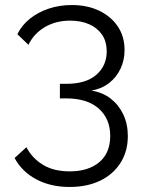

<svg xmlns="http://www.w3.org/2000/svg" viewBox="-20 -596 574 763"><path d="M343 -236Q388 -229 420 -204Q452 -179 470 -141Q488 -103 488 -55Q488 5 459 51Q430 97 378 122Q326 147 257 147Q181 147 124 116.5Q67 86 38 32L85 -11Q107 32 150 58.5Q193 85 257 85Q331 85 374.5 48.5Q418 12 418 -56Q418 -124 372.5 -164.5Q327 -205 243 -205H218V-263H245Q322 -263 363 -299Q404 -335 404 -391Q404 -432 385 -459Q366 -486 333.5 -500Q301 -514 259 -514Q202 -514 158.5 -488.5Q115 -463 93 -418L49 -460Q66 -495 98 -521Q130 -547 173 -561.5Q216 -576 265 -576Q327 -576 374 -553.5Q421 -531 448 -491Q475 -451 475 -397Q475 -357 459 -323Q443 -289 413.5 -266Q384 -243 343 -236Z"/></svg>

Font: Raleway Thin
Style: Regular
Weight: 400
Version: Version 4.026